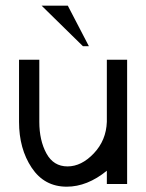

<svg xmlns="http://www.w3.org/2000/svg" viewBox="-20 -665 528 694"><path d="M221.2 9.8Q140.1 9.8 94.5 -58.8Q48.8 -127.4 48.8 -224.6V-449.2H122.1V-224.6Q122.1 -157.7 147.7 -110.6Q173.3 -63.5 224.1 -63.5Q274.4 -63.5 319.1 -110.6Q363.8 -157.7 366.2 -224.6V-449.2H439.5V0H366.2V-47.9Q295.4 9.8 221.2 9.8ZM301.3 -498H279.8L130.4 -644.5H225.1Z"/></svg>

Font: Catrinity
Style: Regular
Weight: 400
Designer: Alexander Lange
Foundry: High-Logic / Made with FontCreator
Version: Version 2.090;May 20, 2024;FontCreator 15.0.0.2974 64-bit